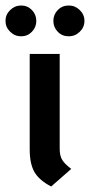

<svg xmlns="http://www.w3.org/2000/svg" viewBox="-28 -666 327 698"><path d="M80 -123V-470H189V-125Q189 -100 198 -85Q207 -70 231 -52L158 12Q114 -11 97 -41Q80 -71 80 -123ZM-8 -590Q-8 -613 9 -629.5Q26 -646 49 -646Q72 -646 88 -629.5Q104 -613 104 -590Q104 -567 88 -550.5Q72 -534 49 -534Q26 -534 9 -550.5Q-8 -567 -8 -590ZM166 -590Q166 -613 182 -629.5Q198 -646 222 -646Q245 -646 262 -629.5Q279 -613 279 -590Q279 -567 262 -550.5Q245 -534 222 -534Q198 -534 182 -550.5Q166 -567 166 -590Z"/></svg>

Font: KoHo SemiBold
Style: Regular
Weight: 600
Designer: Cadson Demak & Katatrad Team
Foundry: Cadson Demak Co.,Ltd.
Version: Version 1.000; ttfautohint (v1.6)